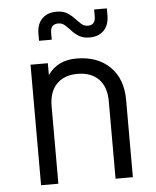

<svg xmlns="http://www.w3.org/2000/svg" viewBox="-55 -826 709 873"><g transform="rotate(-5 300.0 -390.0)"><path d="M97 0V-550H176V-496Q221 -560 306 -560Q403 -560 459.5 -504.5Q516 -449 516 -353V0H437V-353Q437 -419 402.5 -454.5Q368 -490 306 -490Q245 -490 210.5 -454.5Q176 -419 176 -353V0ZM376 -650Q347 -650 328 -661.5Q309 -673 295.5 -688Q282 -703 269 -714.5Q256 -726 239 -726Q203 -726 203 -686V-655H145V-686Q145 -731 169.5 -755.5Q194 -780 235 -780Q265 -780 283.5 -768.5Q302 -757 316 -742Q330 -727 342.5 -715.5Q355 -704 373 -704Q407 -704 407 -744V-775H465V-744Q465 -699 441 -674.5Q417 -650 376 -650Z"/></g></svg>

Font: Tiny Light
Style: Regular
Weight: 300
Monospace: yes
Designer: Philipp Nurullin, Konstantin Bulenkov
Foundry: JetBrains
Version: Version 2.251; ttfautohint (v1.8.4.7-5d5b)